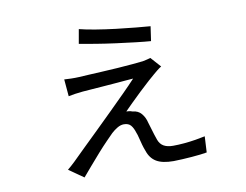

<svg xmlns="http://www.w3.org/2000/svg" viewBox="-75 -742 1151 898"><g transform="rotate(-10 500.0 -293.0)"><path d="M351 -637Q382 -629 427.5 -621.5Q473 -614 522.5 -608Q572 -602 615 -598Q658 -594 684 -592L674 -523Q646 -525 603 -530Q560 -535 511 -541.5Q462 -548 416.5 -555.5Q371 -563 339 -569ZM700 -398Q690 -392 679.5 -383.5Q669 -375 662 -369Q652 -361 631 -342Q610 -323 585 -299.5Q560 -276 538 -254Q516 -232 503 -219Q509 -219 516.5 -218Q524 -217 531 -214Q558 -212 573.5 -193.5Q589 -175 595 -149Q599 -137 603.5 -121Q608 -105 613 -89.5Q618 -74 622 -63Q630 -42 647 -32.5Q664 -23 691 -23Q715 -23 743.5 -25.5Q772 -28 799 -32.5Q826 -37 844 -41L840 35Q828 37 809 39.5Q790 42 767.5 43.5Q745 45 722.5 46.5Q700 48 681 48Q628 48 599.5 31Q571 14 559 -23Q554 -35 549 -52.5Q544 -70 540 -87Q536 -104 532 -113Q525 -136 514 -149Q503 -162 481 -162Q466 -162 450.5 -153Q435 -144 421 -131Q410 -120 389.5 -99Q369 -78 345 -51Q321 -24 298 3Q275 30 257 51L187 2Q196 -5 203.5 -12Q211 -19 223 -30Q246 -53 279.5 -85.5Q313 -118 351.5 -155.5Q390 -193 429 -231.5Q468 -270 502.5 -304.5Q537 -339 561 -365Q547 -364 522.5 -362Q498 -360 469 -357.5Q440 -355 411 -353Q382 -351 357.5 -349Q333 -347 318 -346Q298 -344 280.5 -341.5Q263 -339 250 -336L243 -417Q257 -416 276 -415.5Q295 -415 314 -416Q328 -417 357 -418.5Q386 -420 423.5 -422Q461 -424 499.5 -426.5Q538 -429 570 -432Q602 -435 620 -437Q630 -439 640.5 -441.5Q651 -444 657 -446Z"/></g></svg>

Font: Noto Sans HK
Style: Regular
Weight: 400
Designer: Ryoko NISHIZUKA 西塚涼子 (kana, bopomofo & ideographs); Paul D. Hunt (Latin, Greek & Cyrillic); Sandoll Communications 산돌커뮤니
Foundry: Adobe
Version: Version 2.004-H2;hotconv 1.0.118;makeotfexe 2.5.65603